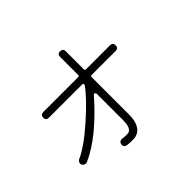

<svg xmlns="http://www.w3.org/2000/svg" viewBox="-159 -1029 1317 1317"><g transform="rotate(-45 500.0 -370.5)"><path d="M460 21Q436 21 413 18Q385 14 388 -13Q392 -38 416 -37H419Q440 -34 461 -34Q474 -34 477 -35Q515 -45 514 -126V-147V-382L504 -392Q499 -392 497 -389Q302 -167 134 -94Q130 -92 123 -92Q106 -92 97 -109Q92 -120 97 -131Q102 -142 112 -146Q197 -184 321.5 -294.5Q446 -405 498 -479Q501 -483 498.5 -488.5Q496 -494 490 -494H166Q138 -494 138.5 -521.5Q139 -549 166 -549H505Q515 -549 515 -559V-734Q515 -762 542.5 -762Q570 -762 570 -734V-559Q570 -549 580 -549H813Q841 -549 841 -521.5Q841 -494 813 -494H580Q570 -494 570 -484V-148V-127Q572 -2 491 19Q477 21 460 21Z"/></g></svg>

Font: Shin Retro Maru Gothic Regular
Style: Regular
Weight: 400
Designer: Iose
Foundry: Typographish
Version: Version 1.002